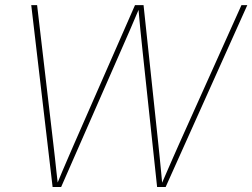

<svg xmlns="http://www.w3.org/2000/svg" viewBox="-20 -748 1009 768"><path d="M190.4 0 105 -727.5H128.4L193.4 -171.9Q196.8 -144.5 199.7 -117.2Q202.6 -89.8 205.6 -62.5Q208.5 -35.2 211.9 -7.8H206.5Q217.8 -35.2 229.2 -62.5Q240.7 -89.8 252.7 -117.2Q264.6 -144.5 276.4 -171.9L520 -727.5H554.2L613.3 -171.9Q616.2 -144.5 618.9 -117.2Q621.6 -89.8 624.3 -62.5Q627 -35.2 629.4 -7.8H624.5Q636.2 -35.2 648.2 -62.5Q660.2 -89.8 672.1 -117.2Q684.1 -144.5 696.3 -171.9L945.8 -727.5H969.2L642.6 0H608.4L550.8 -539.1Q545.9 -584 541.5 -628.9Q537.1 -673.8 533.2 -718.8H538.6Q519.5 -673.8 500.2 -628.9Q481 -584 460.9 -539.1L224.6 0Z"/></svg>

Font: Inter 16pt Thin
Style: Italic
Weight: 250
Italic angle: -9.3988°
Version: Version 4.001;git-66647c0bb